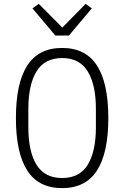

<svg xmlns="http://www.w3.org/2000/svg" viewBox="-20 -957 640 989"><path d="M300 12Q179 12 120.5 -78.5Q62 -169 62 -349Q62 -529 120.5 -619.5Q179 -710 300 -710Q421 -710 479.5 -619.5Q538 -529 538 -349Q538 -169 479.5 -78.5Q421 12 300 12ZM300 -40Q390 -40 432 -108.5Q474 -177 474 -302V-396Q474 -520 432 -589Q390 -658 300 -658Q210 -658 168 -589Q126 -520 126 -396V-302Q126 -177 168 -108.5Q210 -40 300 -40ZM265 -774 147 -914 180 -937 301 -815 421 -937 453 -914 335 -774Z"/></svg>

Font: IBM Plex Mono Light
Style: Regular
Weight: 300
Monospace: yes
Designer: Mike Abbink, Paul van der Laan, Pieter van Rosmalen
Foundry: Bold Monday
Version: Version 2.3